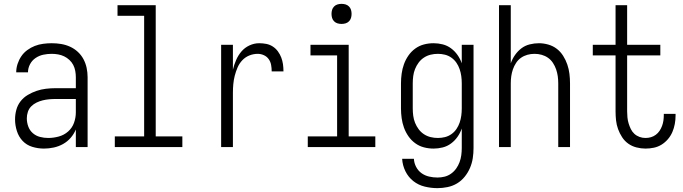

<svg xmlns="http://www.w3.org/2000/svg" viewBox="-20 -762 3540 995"><path d="M208 8Q177 8 147.5 -1Q118 -10 97.5 -31.5Q77 -53 67.5 -83Q58 -113 58 -143Q58 -168 64.5 -192.5Q71 -217 86.5 -237Q102 -257 124 -270Q146 -283 169.5 -291Q193 -299 218 -302Q243 -305 268 -305H373V-362Q373 -378 370 -394.5Q367 -411 359.5 -425.5Q352 -440 339.5 -451.5Q327 -463 312.5 -470Q298 -477 281.5 -480Q265 -483 248 -483Q226 -483 204.5 -478.5Q183 -474 164.5 -461.5Q146 -449 135.5 -429Q125 -409 125 -387H64Q64 -409 71 -430.5Q78 -452 90.5 -470.5Q103 -489 121.5 -502.5Q140 -516 160.5 -524Q181 -532 203.5 -535Q226 -538 248 -538Q273 -538 297 -534Q321 -530 343 -520Q365 -510 383 -493.5Q401 -477 412.5 -455.5Q424 -434 429 -410Q434 -386 434 -362V0H373V-91Q363 -67 346 -47.5Q329 -28 306.5 -15.5Q284 -3 258.5 2.5Q233 8 208 8ZM230 -47Q257 -47 284.5 -54.5Q312 -62 333 -80.5Q354 -99 363.5 -125.5Q373 -152 373 -180V-249H268Q251 -249 234.5 -247.5Q218 -246 201.5 -242Q185 -238 169.5 -230.5Q154 -223 142 -211Q130 -199 124.5 -182.5Q119 -166 119 -149Q119 -127 126.5 -106.5Q134 -86 150 -72Q166 -58 187 -52.5Q208 -47 230 -47Z M575 0V-55H727V-680H589V-735H787V-55H925V0Z M1126 0V-530H1187V-401Q1193 -426 1203.5 -450.5Q1214 -475 1231 -495Q1248 -515 1272.5 -526.5Q1297 -538 1323 -538Q1342 -538 1360 -534.5Q1378 -531 1393.5 -521Q1409 -511 1420 -496Q1431 -481 1437.5 -464Q1444 -447 1446.5 -429Q1449 -411 1449 -392H1388Q1388 -409 1385 -425.5Q1382 -442 1372.5 -455.5Q1363 -469 1347.5 -476Q1332 -483 1316 -483Q1293 -483 1272 -474.5Q1251 -466 1235.5 -449.5Q1220 -433 1211 -412Q1202 -391 1196.5 -369.5Q1191 -348 1189 -325.5Q1187 -303 1187 -281V0Z M1575 0V-55H1727V-475H1589V-530H1787V-55H1925V0ZM1750 -638Q1739 -638 1729 -641Q1719 -644 1711.5 -651.5Q1704 -659 1701 -669Q1698 -679 1698 -690Q1698 -701 1701 -711Q1704 -721 1711.5 -728.5Q1719 -736 1729 -739Q1739 -742 1750 -742Q1761 -742 1771 -739Q1781 -736 1788.5 -728.5Q1796 -721 1799 -711Q1802 -701 1802 -690Q1802 -679 1799 -669Q1796 -659 1788.5 -651.5Q1781 -644 1771 -641Q1761 -638 1750 -638Z M2247 213Q2214 213 2181 205Q2148 197 2122 176.5Q2096 156 2081 125.5Q2066 95 2064 61H2125Q2126 83 2136.5 103Q2147 123 2164.5 135.5Q2182 148 2203.5 153Q2225 158 2247 158Q2266 158 2284 153.5Q2302 149 2317.5 138Q2333 127 2344 111.5Q2355 96 2361.5 78.5Q2368 61 2370.5 42.5Q2373 24 2373 5V-96Q2365 -73 2351 -53Q2337 -33 2317.5 -18.5Q2298 -4 2274.5 2Q2251 8 2227 8Q2201 8 2176.5 1.5Q2152 -5 2131.5 -20Q2111 -35 2096.5 -56Q2082 -77 2073.5 -100.5Q2065 -124 2061.5 -149.5Q2058 -175 2058 -200V-330Q2058 -355 2061.5 -380.5Q2065 -406 2073.5 -429.5Q2082 -453 2096.5 -474Q2111 -495 2131.5 -510Q2152 -525 2176.5 -531.5Q2201 -538 2227 -538Q2251 -538 2274.5 -532Q2298 -526 2317.5 -511.5Q2337 -497 2351 -477Q2365 -457 2373 -434V-530H2434V5Q2434 32 2430 58Q2426 84 2415.5 108.5Q2405 133 2388 154Q2371 175 2348.5 188.5Q2326 202 2299.5 207.5Q2273 213 2247 213ZM2249 -47Q2268 -47 2286 -51.5Q2304 -56 2319.5 -67Q2335 -78 2345.5 -93.5Q2356 -109 2362 -126.5Q2368 -144 2370.5 -162.5Q2373 -181 2373 -200V-330Q2373 -349 2370.5 -367.5Q2368 -386 2362 -403.5Q2356 -421 2345.5 -436.5Q2335 -452 2319.5 -463Q2304 -474 2286 -478.5Q2268 -483 2249 -483Q2230 -483 2211.5 -478.5Q2193 -474 2177 -463.5Q2161 -453 2149.5 -437.5Q2138 -422 2131 -404.5Q2124 -387 2121.5 -368Q2119 -349 2119 -330V-200Q2119 -181 2121.5 -162Q2124 -143 2131 -125.5Q2138 -108 2149.5 -92.5Q2161 -77 2177 -66.5Q2193 -56 2211.5 -51.5Q2230 -47 2249 -47Z M2566 0V-735H2627V-434Q2635 -457 2649 -477Q2663 -497 2682 -511.5Q2701 -526 2725 -532Q2749 -538 2773 -538Q2797 -538 2821.5 -531Q2846 -524 2865.5 -509Q2885 -494 2898.5 -472.5Q2912 -451 2920 -427.5Q2928 -404 2931 -379.5Q2934 -355 2934 -330V0H2873V-330Q2873 -349 2870.5 -367Q2868 -385 2862 -402.5Q2856 -420 2845.5 -436Q2835 -452 2820 -462.5Q2805 -473 2787 -478Q2769 -483 2750 -483Q2731 -483 2713 -478Q2695 -473 2680 -462.5Q2665 -452 2654.5 -436Q2644 -420 2638 -402.5Q2632 -385 2629.5 -367Q2627 -349 2627 -330V0Z M3325 8Q3302 8 3278.5 2Q3255 -4 3236 -17.5Q3217 -31 3204 -51Q3191 -71 3183 -93Q3175 -115 3172.5 -138.5Q3170 -162 3170 -185V-475H3052V-530H3170V-735H3230V-530H3402V-475H3230V-185Q3230 -170 3231.5 -154Q3233 -138 3237.5 -123Q3242 -108 3249 -93.5Q3256 -79 3267.5 -68.5Q3279 -58 3294 -52.5Q3309 -47 3325 -47Q3340 -47 3353.5 -51Q3367 -55 3378.5 -63.5Q3390 -72 3398 -84Q3406 -96 3411 -109.5Q3416 -123 3418 -137Q3420 -151 3420 -166Q3420 -167 3420 -169Q3420 -171 3420 -172H3481Q3481 -170 3481 -167.5Q3481 -165 3481 -163Q3481 -141 3477 -119.5Q3473 -98 3464.5 -78Q3456 -58 3441.5 -41Q3427 -24 3408.5 -12.5Q3390 -1 3368.5 3.5Q3347 8 3325 8Z"/></svg>

Font: Iosevka Term Light
Style: Regular
Weight: 300
Monospace: yes
Designer: Belleve Invis
Foundry: Belleve Invis
Version: Version 9.0.1; ttfautohint (v1.8.3)